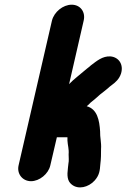

<svg xmlns="http://www.w3.org/2000/svg" viewBox="-20 -743 538 817"><path d="M201 -655 59 -39C51 -3 76 28 112 28C148 28 186 -3 194 -39L222 -159H267V-145C268 -125 274 -109 272 -86C272 -73 274 -60 271 -46L269 -28C265 4 266 27 285 42C313 65 356 54 382 26C403 3 405 -17 407 -45C410 -68 410 -88 410 -109C412 -136 405 -160 406 -184C403 -231 394 -279 349 -291C355 -296 361 -301 365 -306C376 -315 396 -331 406 -341C418 -350 429 -359 441 -369C445 -373 449 -376 453 -379C472 -393 487 -406 495 -430C507 -469 485 -500 450 -503C416 -505 391 -483 367 -465C361 -460 356 -455 350 -451C336 -439 323 -428 308 -416C294 -405 285 -396 274 -385L336 -655C345 -692 322 -723 285 -723C248 -723 210 -692 201 -655Z"/></svg>

Font: Electronic
Style: UltThkIt
Weight: 900
Version: Version 1.011